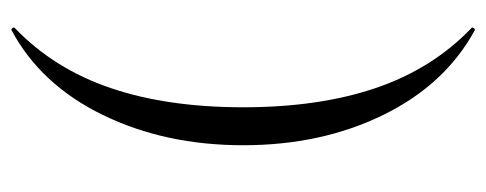

<svg xmlns="http://www.w3.org/2000/svg" viewBox="-287 -478 883 349"><g transform="rotate(90 154.5 -303.5)"><path d="M35 117Q33 118 31 115.5Q29 113 31 111Q105 40 140 -63Q175 -166 175 -304Q175 -442 140 -545Q105 -648 31 -719Q29 -720 31 -723Q33 -726 35 -725Q134 -671 189 -558.5Q244 -446 244 -304Q244 -162 189 -49Q134 64 35 117Z"/></g></svg>

Font: Cormorant Garamond
Style: Regular
Weight: 400
Designer: Christian Thalmann (Catharsis Fonts)
Version: Version 3.000